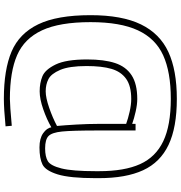

<svg xmlns="http://www.w3.org/2000/svg" viewBox="10 -770 958 1019"><g transform="rotate(90 489.5 -260.0)"><path d="M60 -261Q60 -428 109 -528.5Q158 -629 255 -674Q352 -719 504 -719Q656 -719 748.5 -675Q841 -631 883 -540Q925 -449 925 -305V-288Q925 -151 905 -86.5Q885 -22 852.5 -6Q820 10 762 10Q714 10 686.5 -9.5Q659 -29 655 -53Q614 -29 559.5 -10Q505 9 464 9Q420 9 384.5 -5.5Q349 -20 322 -75.5Q295 -131 295 -243Q295 -333 314 -391Q333 -449 379 -479Q425 -509 505 -509Q534 -509 571.5 -500.5Q609 -492 637 -482V-500H672V-300Q672 -163 677.5 -109.5Q683 -56 701.5 -38Q720 -20 767 -20Q811 -20 835 -34.5Q859 -49 873.5 -107Q888 -165 888 -288V-306Q888 -441 850.5 -524Q813 -607 729 -647Q645 -687 504 -687Q362 -687 273 -646.5Q184 -606 140.5 -512.5Q97 -419 97 -261Q97 -97 140.5 -3.5Q184 90 272 128.5Q360 167 504 167Q537 167 647 157L650 190Q556 199 504 199Q349 199 253 158Q157 117 108.5 16.5Q60 -84 60 -261ZM648 -83Q644 -125 640.5 -186.5Q637 -248 637 -300V-450Q610 -460 572.5 -468.5Q535 -477 505 -477Q436 -477 398 -450Q360 -423 345 -372Q330 -321 330 -240Q330 -148 350.5 -100Q371 -52 399.5 -37.5Q428 -23 464 -23Q498 -23 551.5 -41.5Q605 -60 648 -83Z"/></g></svg>

Font: Cairo ExtraLight
Style: Regular
Weight: 275
Designer: Mohamed Gaber, Accademia di Belle Arti di Urbino and others
Foundry: Kief Type Foundry, Accademia di Belle Arti di Urbino and others
Version: Version 3.011